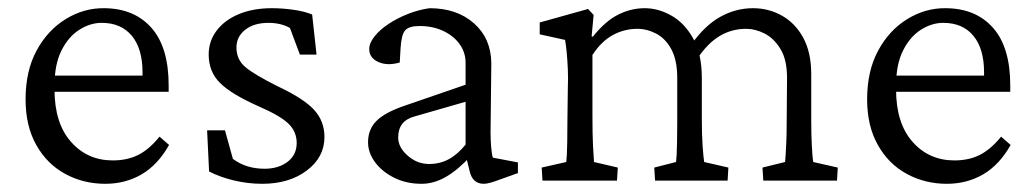

<svg xmlns="http://www.w3.org/2000/svg" viewBox="-20 -445 2547 473"><path d="M239.3 7.8Q185.5 7.8 140.6 -16.6Q95.7 -41 69.3 -87.9Q43 -134.8 43 -200.2Q43 -270.5 70.3 -320.8Q97.7 -371.1 142.6 -398.4Q187.5 -425.8 238.3 -424.8Q311.5 -423.8 353.5 -376Q395.5 -328.1 395.5 -234.4V-218.8H91.8V-258.8H340.8L331.1 -249V-266.6Q331.1 -325.2 304.7 -356.9Q278.3 -388.7 230.5 -388.7Q202.1 -388.7 175.3 -371.6Q148.4 -354.5 131.3 -320.3Q114.3 -286.1 114.3 -234.4V-224.6Q114.3 -141.6 154.8 -95.7Q195.3 -49.8 257.8 -49.8Q293.9 -49.8 320.8 -63.5Q347.7 -77.1 373 -108.4L396.5 -87.9Q369.1 -39.1 329.1 -15.6Q289.1 7.8 239.3 7.8Z M626 7.8Q590.8 7.8 556.2 -0.5Q521.5 -8.8 495.1 -22.5L490.2 -124H534.2L553.7 -53.7Q585.9 -29.3 631.8 -29.3Q666 -29.3 688.5 -46.4Q710.9 -63.5 710.9 -92.8Q710.9 -120.1 691.4 -139.6Q671.9 -159.2 618.2 -182.6Q549.8 -212.9 522 -240.7Q494.1 -268.6 494.1 -310.5Q494.1 -343.8 513.7 -369.6Q533.2 -395.5 568.4 -410.2Q603.5 -424.8 649.4 -424.8Q675.8 -424.8 703.1 -420.9Q730.5 -417 749 -409.2L759.8 -310.5H718.8L694.3 -376Q684.6 -381.8 670.9 -385.3Q657.2 -388.7 641.6 -388.7Q605.5 -388.7 584 -371.6Q562.5 -354.5 562.5 -328.1Q562.5 -297.9 585 -279.3Q607.4 -260.7 664.1 -232.4Q728.5 -202.1 753.9 -174.3Q779.3 -146.5 779.3 -107.4Q779.3 -57.6 735.8 -24.9Q692.4 7.8 626 7.8Z M1018.6 7.8Q981.4 7.8 951.7 -6.8Q921.9 -21.5 904.3 -44.9Q886.7 -68.4 886.7 -94.7Q886.7 -127 908.2 -147.9Q929.7 -168.9 979.5 -185.5L1127 -236.3V-290Q1127 -316.4 1111.8 -336.9Q1096.7 -357.4 1071.3 -369.1Q1045.9 -380.9 1013.7 -380.9Q987.3 -380.9 978 -370.1Q968.8 -359.4 966.8 -326.2L964.8 -291Q933.6 -282.2 911.6 -292.5Q889.6 -302.7 889.6 -324.2Q889.6 -338.9 902.8 -355.5Q916 -372.1 937.5 -386.2Q959 -400.4 984.9 -410.6Q1010.7 -420.9 1038.1 -424.8Q1105.5 -424.8 1147.5 -387.7Q1189.5 -350.6 1190.4 -290L1188.5 -118.2Q1188.5 -102.5 1189.9 -83.5Q1191.4 -64.5 1194.3 -56.6L1255.9 -44.9V-18.6L1211.9 -2.9Q1199.2 2 1189 4.9Q1178.7 7.8 1171.9 7.8Q1143.6 7.8 1136.7 -24.4L1127.9 -60.5L1141.6 -62.5Q1108.4 -26.4 1078.6 -9.3Q1048.8 7.8 1018.6 7.8ZM1037.1 -41Q1063.5 -41 1085.4 -52.7Q1107.4 -64.5 1127 -88.9V-194.3L1004.9 -159.2Q981.4 -153.3 971.2 -140.1Q960.9 -127 960.9 -106.4Q960.9 -82 984.4 -61.5Q1007.8 -41 1037.1 -41Z M1316.4 0 1314.5 -32.2 1375 -45.9Q1376 -54.7 1376.5 -64.5Q1377 -74.2 1377.4 -94.7Q1377.9 -115.2 1377.9 -152.3L1378.9 -229.5Q1379.9 -251 1378.9 -273.9Q1377.9 -296.9 1376 -316.9Q1374 -336.9 1372.1 -346.7L1309.6 -360.4V-389.6L1428.7 -422.9L1442.4 -408.2L1437.5 -355.5L1440.4 -354.5Q1470.7 -392.6 1502.4 -408.7Q1534.2 -424.8 1568.4 -424.8Q1601.6 -424.8 1633.8 -406.7Q1666 -388.7 1687.5 -350.6Q1709 -312.5 1709 -252.9V-149.4Q1709 -113.3 1710.9 -85.4Q1712.9 -57.6 1714.8 -45.9L1774.4 -32.2L1772.5 0H1593.8L1591.8 -32.2L1645.5 -45.9Q1646.5 -53.7 1647 -64.5Q1647.5 -75.2 1647.9 -93.3Q1648.4 -111.3 1648.4 -140.6V-252.9Q1648.4 -295.9 1634.3 -322.8Q1620.1 -349.6 1597.2 -361.8Q1574.2 -374 1549.8 -374Q1518.6 -374 1490.2 -358.9Q1461.9 -343.8 1439.5 -309.6V-161.1Q1439.5 -113.3 1440.9 -85.9Q1442.4 -58.6 1443.4 -45.9L1502 -32.2L1500 0ZM1860.4 0 1858.4 -32.2 1914.1 -45.9Q1915 -53.7 1915.5 -64Q1916 -74.2 1917 -92.8Q1918 -111.3 1918 -140.6L1918.9 -252.9Q1918.9 -297.9 1902.8 -324.2Q1886.7 -350.6 1863.8 -362.3Q1840.8 -374 1818.4 -374Q1782.2 -374 1752.4 -356Q1722.7 -337.9 1698.2 -300.8L1682.6 -335Q1716.8 -382.8 1754.9 -403.8Q1793 -424.8 1835 -424.8Q1874 -424.8 1906.7 -406.2Q1939.5 -387.7 1959 -351.6Q1978.5 -315.4 1978.5 -262.7V-149.4Q1978.5 -113.3 1980 -85.4Q1981.4 -57.6 1983.4 -45.9L2043.9 -32.2L2042 0Z M2312.5 7.8Q2258.8 7.8 2213.9 -16.6Q2168.9 -41 2142.6 -87.9Q2116.2 -134.8 2116.2 -200.2Q2116.2 -270.5 2143.6 -320.8Q2170.9 -371.1 2215.8 -398.4Q2260.7 -425.8 2311.5 -424.8Q2384.8 -423.8 2426.8 -376Q2468.8 -328.1 2468.8 -234.4V-218.8H2165V-258.8H2414.1L2404.3 -249V-266.6Q2404.3 -325.2 2377.9 -356.9Q2351.6 -388.7 2303.7 -388.7Q2275.4 -388.7 2248.5 -371.6Q2221.7 -354.5 2204.6 -320.3Q2187.5 -286.1 2187.5 -234.4V-224.6Q2187.5 -141.6 2228 -95.7Q2268.6 -49.8 2331.1 -49.8Q2367.2 -49.8 2394 -63.5Q2420.9 -77.1 2446.3 -108.4L2469.7 -87.9Q2442.4 -39.1 2402.3 -15.6Q2362.3 7.8 2312.5 7.8Z"/></svg>

Font: Crimson Pro ExtraLight Light
Style: Regular
Weight: 300
Version: Version 1.002